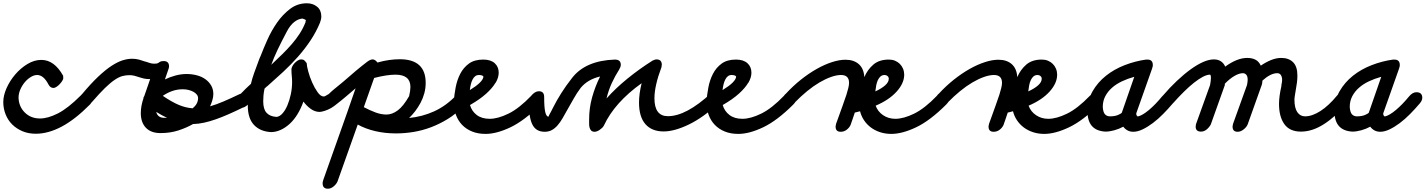

<svg xmlns="http://www.w3.org/2000/svg" viewBox="-61 -757 8687 1170"><path d="M324 -285Q324 -284 324.5 -283.5Q325 -283 325 -282Q325 -275 318.5 -264.5Q312 -254 303 -244.5Q294 -235 283.5 -228Q273 -221 265 -221Q246 -221 235 -241Q205 -300 165 -300Q147 -300 127 -288Q107 -276 90.5 -256.5Q74 -237 63 -212Q52 -187 52 -161Q54 -107 90.5 -71Q127 -35 183 -35Q231 -35 292 -66Q353 -97 432 -176Q451 -195 472 -195Q507 -195 507 -161Q507 -150 502 -141Q497 -132 488 -121Q397 -29 315 14.5Q233 58 157 58Q112 58 75.5 42.5Q39 27 13 1Q-13 -25 -27 -60.5Q-41 -96 -41 -135Q-41 -175 -21 -220Q-1 -265 32 -303.5Q65 -342 106.5 -367Q148 -392 191 -392Q270 -392 324 -295Z M1413 -189Q1422 -193 1428 -194.5Q1434 -196 1436 -196Q1467 -196 1467 -162Q1467 -142 1454 -127.5Q1441 -113 1426 -106Q1424 -105 1423 -104Q1422 -103 1420 -102Q1373 -79 1332 -61Q1291 -43 1254 -30Q1217 -17 1183 -9.5Q1149 -2 1115 -1Q1077 21 1027 37.5Q977 54 917 54Q859 54 828 21.5Q797 -11 797 -68Q797 -89 801 -111.5Q805 -134 813 -157Q813 -161 813.5 -163.5Q814 -166 818 -171Q827 -197 835 -220Q843 -243 854 -275H850Q831 -275 815.5 -278.5Q800 -282 785 -287H786Q772 -292 757.5 -295.5Q743 -299 727 -299Q706 -299 685 -293.5Q664 -288 638 -270.5Q612 -253 579 -221Q546 -189 501 -137Q491 -126 479.5 -119Q468 -112 457 -112Q421 -112 421 -146Q421 -154 425 -164Q429 -174 438 -183L437 -181Q492 -247 537 -289.5Q582 -332 619 -356Q656 -380 686.5 -389.5Q717 -399 744 -399Q767 -399 787 -393.5Q807 -388 826 -381L825 -382Q839 -377 852 -373Q865 -369 877 -369Q885 -369 891.5 -369.5Q898 -370 906 -375Q914 -382 922.5 -383.5Q931 -385 936 -385Q969 -385 969 -353Q969 -350 969 -348.5Q969 -347 967 -342V-340L944 -273Q975 -288 1009 -297Q1043 -306 1076 -306Q1109 -306 1139 -298Q1169 -290 1191 -274Q1213 -258 1226 -235.5Q1239 -213 1239 -184Q1239 -166 1233 -146Q1227 -126 1219 -109Q1257 -120 1300.5 -138.5Q1344 -157 1398 -183ZM957 -39Q925 -54 891 -75Q900 -39 940 -39ZM890 -89Q890 -79 891 -75Q882 -81 872.5 -87.5Q863 -94 853 -101L892 -119Q891 -113 890.5 -105.5Q890 -98 890 -89ZM1046 -9Q1003 -18 957 -39Q980 -41 1001 -45.5Q1022 -50 1043 -57ZM904 -192Q911 -187 917.5 -182.5Q924 -178 931 -173Q924 -168 918 -163Q912 -158 906 -153ZM1053 -213Q1019 -213 989 -202.5Q959 -192 931 -173Q987 -135 1029 -117.5Q1071 -100 1113 -97Q1146 -124 1146 -159Q1146 -171 1138 -181Q1130 -191 1117 -198Q1104 -205 1087.5 -209Q1071 -213 1053 -213Z M1590 48Q1524 44 1486.5 4Q1449 -36 1449 -114V-119Q1428 -100 1411 -100Q1394 -100 1384.5 -113Q1375 -126 1375 -137Q1375 -146 1384 -158.5Q1393 -171 1406.5 -186Q1420 -201 1436.5 -216.5Q1453 -232 1468 -246Q1476 -280 1488 -313Q1500 -346 1513 -381Q1515 -388 1519 -397.5Q1523 -407 1528 -418Q1544 -460 1568.5 -515Q1593 -570 1627.5 -619.5Q1662 -669 1707 -703Q1752 -737 1809 -737Q1846 -737 1871.5 -716Q1897 -695 1897 -657Q1897 -640 1889 -619Q1866 -563 1831.5 -511Q1797 -459 1754.5 -411Q1712 -363 1664 -318.5Q1616 -274 1567 -231H1566Q1561 -226 1558.5 -224Q1556 -222 1551 -217Q1546 -193 1544.5 -174Q1543 -155 1543 -140Q1543 -92 1563 -70Q1583 -48 1620 -45H1627Q1645 -48 1661.5 -67Q1678 -86 1690.5 -115.5Q1703 -145 1711 -182Q1719 -219 1719 -258Q1719 -267 1718.5 -276Q1718 -285 1717 -294Q1716 -302 1715.5 -313Q1715 -324 1715 -335Q1715 -341 1719.5 -351Q1724 -361 1732.5 -370.5Q1741 -380 1752 -387.5Q1763 -395 1775 -395Q1787 -395 1793.5 -389Q1800 -383 1808 -372Q1808 -357 1817 -323Q1826 -289 1841 -255Q1856 -221 1874.5 -195Q1893 -169 1912 -169Q1916 -169 1922.5 -172.5Q1929 -176 1937 -181Q1948 -187 1956.5 -191.5Q1965 -196 1973 -196Q2007 -196 2007 -160Q2007 -141 1992 -125.5Q1977 -110 1956.5 -98.5Q1936 -87 1916 -81Q1896 -75 1887 -75Q1858 -75 1832 -94Q1806 -113 1788 -138Q1773 -96 1752 -61.5Q1731 -27 1705 -3Q1679 21 1649.5 34.5Q1620 48 1590 48ZM1523 -297Q1540 -314 1557.5 -330Q1575 -346 1592 -362Q1584 -339 1577.5 -317.5Q1571 -296 1565 -273ZM1687 -565Q1652 -499 1629.5 -451.5Q1607 -404 1592 -362L1597 -367Q1629 -397 1659.5 -427Q1690 -457 1716.5 -487.5Q1743 -518 1764.5 -551Q1786 -584 1801 -622V-624Q1801 -625 1801 -627Q1801 -629 1803 -634Q1801 -637 1794.5 -639.5Q1788 -642 1782 -644Q1756 -642 1731.5 -622.5Q1707 -603 1687 -565Z M1982 -116Q1961 -100 1947 -100Q1933 -100 1923 -113Q1913 -126 1913 -137Q1913 -147 1922.5 -160.5Q1932 -174 1947 -188.5Q1962 -203 1980.5 -218Q1999 -233 2016 -247L2034 -262Q2069 -293 2106 -324Q2143 -355 2177 -381Q2196 -395 2210 -395Q2225 -395 2239 -376Q2278 -387 2312 -391.5Q2346 -396 2375 -396Q2533 -396 2533 -252Q2533 -219 2524.5 -188Q2516 -157 2501.5 -130Q2487 -103 2469 -79.5Q2451 -56 2432 -38Q2513 -46 2584.5 -78.5Q2656 -111 2716 -173Q2739 -196 2757 -196Q2793 -196 2793 -160Q2793 -146 2785.5 -136.5Q2778 -127 2760 -107Q2718 -63 2668.5 -32.5Q2619 -2 2566.5 18Q2514 38 2459.5 47Q2405 56 2352 56Q2285 56 2225.5 42Q2166 28 2119 2Q2088 90 2057.5 175Q2027 260 1996 348Q1989 365 1972 379Q1955 393 1937 393Q1905 393 1905 360Q1905 355 1905.5 351.5Q1906 348 1909 342L1907 345L2057 -78Q2069 -112 2081 -147.5Q2093 -183 2106 -219Q2077 -194 2047 -168.5Q2017 -143 1982 -116ZM2156 -104Q2194 -84 2228 -71.5Q2262 -59 2294 -59Q2329 -59 2363 -84.5Q2397 -110 2432 -171Q2440 -205 2440 -227Q2440 -302 2349 -302Q2296 -302 2219 -282Z M2761 -186Q2772 -192 2782 -197.5Q2792 -203 2802 -208Q2800 -197 2799.5 -185Q2799 -173 2798 -162ZM2858 -300Q2844 -300 2834.5 -292.5Q2825 -285 2818.5 -272Q2812 -259 2808 -242.5Q2804 -226 2802 -208Q2882 -257 2885 -290Q2883 -295 2875 -297.5Q2867 -300 2858 -300ZM2958 -252Q2940 -221 2902 -186.5Q2864 -152 2803 -117Q2814 -79 2844.5 -56Q2875 -33 2923 -33Q2973 -33 3037.5 -64.5Q3102 -96 3177 -174Q3198 -195 3216 -195Q3233 -195 3243 -183Q3253 -171 3253 -159Q3253 -140 3233 -120Q3135 -22 3050 18.5Q2965 59 2898 59Q2852 59 2816 44.5Q2780 30 2755 4Q2730 -22 2717 -58Q2704 -94 2704 -137Q2707 -178 2715.5 -223.5Q2724 -269 2743.5 -307Q2763 -345 2796.5 -369.5Q2830 -394 2884 -394Q2929 -394 2953.5 -372Q2978 -350 2978 -314Q2978 -300 2973.5 -284.5Q2969 -269 2959 -252Z M3161 -140Q3161 -147 3166 -157.5Q3171 -168 3179.5 -177.5Q3188 -187 3199 -194Q3210 -201 3223 -201Q3255 -201 3255 -166Q3255 -103 3261.5 -74.5Q3268 -46 3282 -46Q3281 -47 3285 -55Q3289 -63 3300 -83L3309 -101Q3330 -143 3359 -189Q3388 -235 3425 -282Q3507 -388 3686 -394Q3722 -394 3722 -362Q3722 -350 3712 -333Q3687 -294 3667 -250.5Q3647 -207 3635 -157Q3689 -218 3762 -277.5Q3835 -337 3916 -388Q3923 -391 3928.5 -393Q3934 -395 3940 -395Q3972 -395 3972 -361Q3972 -360 3971.5 -359.5Q3971 -359 3971 -358Q3971 -356 3970.5 -353Q3970 -350 3970 -348Q3927 -234 3927 -158Q3927 -49 4009 -49Q4065 -49 4130.5 -84Q4196 -119 4271 -188H4270Q4289 -207 4307 -207Q4342 -207 4342 -171Q4342 -151 4320 -129Q4225 -41 4137 1.5Q4049 44 3983 44Q3911 44 3872 -0.5Q3833 -45 3833 -132Q3833 -186 3849 -250Q3684 -132 3619 8Q3615 16 3608 22.5Q3601 29 3593 34.5Q3585 40 3577 43Q3569 46 3563 46Q3549 46 3542 39Q3535 32 3532 21.5Q3529 11 3529 -1Q3529 -13 3529 -23V-30Q3529 -99 3547.5 -165Q3566 -231 3596 -291Q3520 -273 3478 -222Q3453 -189 3434 -154.5Q3415 -120 3398 -91Q3382 -62 3367.5 -37Q3353 -12 3337 6.5Q3321 25 3302 35.5Q3283 46 3258 46Q3205 46 3183 1.5Q3161 -43 3161 -140Z M4301 -186Q4312 -192 4322 -197.5Q4332 -203 4342 -208Q4340 -197 4339.5 -185Q4339 -173 4338 -162ZM4398 -300Q4384 -300 4374.5 -292.5Q4365 -285 4358.5 -272Q4352 -259 4348 -242.5Q4344 -226 4342 -208Q4422 -257 4425 -290Q4423 -295 4415 -297.5Q4407 -300 4398 -300ZM4498 -252Q4480 -221 4442 -186.5Q4404 -152 4343 -117Q4354 -79 4384.5 -56Q4415 -33 4463 -33Q4513 -33 4577.5 -64.5Q4642 -96 4717 -174Q4738 -195 4756 -195Q4773 -195 4783 -183Q4793 -171 4793 -159Q4793 -140 4773 -120Q4675 -22 4590 18.5Q4505 59 4438 59Q4392 59 4356 44.5Q4320 30 4295 4Q4270 -22 4257 -58Q4244 -94 4244 -137Q4247 -178 4255.5 -223.5Q4264 -269 4283.5 -307Q4303 -345 4336.5 -369.5Q4370 -394 4424 -394Q4469 -394 4493.5 -372Q4518 -350 4518 -314Q4518 -300 4513.5 -284.5Q4509 -269 4499 -252Z M4785 -134Q4764 -111 4743 -111Q4726 -111 4716.5 -123Q4707 -135 4707 -147Q4707 -166 4726 -185V-184Q4771 -233 4819.5 -271.5Q4868 -310 4916 -337Q4964 -364 5009 -378.5Q5054 -393 5091 -393Q5142 -393 5172.5 -366Q5203 -339 5206 -287Q5225 -332 5260.5 -363Q5296 -394 5356 -394Q5376 -394 5393 -387Q5410 -380 5422.5 -367.5Q5435 -355 5442 -338Q5449 -321 5449 -302Q5449 -250 5403 -199Q5357 -148 5275 -113Q5288 -77 5320.5 -55Q5353 -33 5395 -33Q5445 -33 5509.5 -64.5Q5574 -96 5649 -174Q5670 -195 5689 -195Q5725 -195 5725 -159Q5725 -140 5705 -120Q5607 -22 5522 18.5Q5437 59 5370 59Q5334 59 5302 48.5Q5270 38 5245.5 19.5Q5221 1 5204 -24.5Q5187 -50 5180 -79Q5172 -77 5164.5 -75Q5157 -73 5148 -71Q5142 -53 5135 -32.5Q5128 -12 5122 5Q5114 22 5098 34Q5082 46 5062 46Q5031 46 5031 15Q5031 13 5031 11Q5031 9 5033 4V0L5073 -111Q5079 -128 5085 -145.5Q5091 -163 5097 -180Q5104 -202 5108.5 -221Q5113 -240 5113 -252Q5113 -300 5064 -300Q5037 -300 5003 -288Q4969 -276 4932.5 -254.5Q4896 -233 4858 -202Q4820 -171 4784 -134ZM5236 -185Q5246 -189 5255 -192.5Q5264 -196 5273 -200Q5271 -190 5271 -180Q5271 -170 5270 -160ZM5330 -300Q5315 -300 5305 -291.5Q5295 -283 5288.5 -269Q5282 -255 5278.5 -237Q5275 -219 5273 -200Q5312 -218 5333.5 -237.5Q5355 -257 5355 -277Q5355 -287 5347.5 -293.5Q5340 -300 5330 -300Z M5717 -134Q5696 -111 5675 -111Q5658 -111 5648.5 -123Q5639 -135 5639 -147Q5639 -166 5658 -185V-184Q5703 -233 5751.5 -271.5Q5800 -310 5848 -337Q5896 -364 5941 -378.5Q5986 -393 6023 -393Q6074 -393 6104.5 -366Q6135 -339 6138 -287Q6157 -332 6192.5 -363Q6228 -394 6288 -394Q6308 -394 6325 -387Q6342 -380 6354.5 -367.5Q6367 -355 6374 -338Q6381 -321 6381 -302Q6381 -250 6335 -199Q6289 -148 6207 -113Q6220 -77 6252.5 -55Q6285 -33 6327 -33Q6377 -33 6441.5 -64.5Q6506 -96 6581 -174Q6602 -195 6621 -195Q6657 -195 6657 -159Q6657 -140 6637 -120Q6539 -22 6454 18.5Q6369 59 6302 59Q6266 59 6234 48.5Q6202 38 6177.5 19.5Q6153 1 6136 -24.5Q6119 -50 6112 -79Q6104 -77 6096.5 -75Q6089 -73 6080 -71Q6074 -53 6067 -32.5Q6060 -12 6054 5Q6046 22 6030 34Q6014 46 5994 46Q5963 46 5963 15Q5963 13 5963 11Q5963 9 5965 4V0L6005 -111Q6011 -128 6017 -145.5Q6023 -163 6029 -180Q6036 -202 6040.5 -221Q6045 -240 6045 -252Q6045 -300 5996 -300Q5969 -300 5935 -288Q5901 -276 5864.5 -254.5Q5828 -233 5790 -202Q5752 -171 5716 -134ZM6168 -185Q6178 -189 6187 -192.5Q6196 -196 6205 -200Q6203 -190 6203 -180Q6203 -170 6202 -160ZM6262 -300Q6247 -300 6237 -291.5Q6227 -283 6220.5 -269Q6214 -255 6210.5 -237Q6207 -219 6205 -200Q6244 -218 6265.5 -237.5Q6287 -257 6287 -277Q6287 -287 6279.5 -293.5Q6272 -300 6262 -300Z M7021 -170Q7042 -195 7065 -195Q7101 -195 7101 -161Q7101 -145 7086 -127Q7058 -94 7027 -62.5Q6996 -31 6964 -7Q6932 17 6901.5 31.5Q6871 46 6845 46Q6825 46 6809.5 37.5Q6794 29 6784 15Q6758 29 6729 37Q6700 45 6675 45Q6566 39 6566 -78Q6566 -147 6597 -201Q6628 -255 6678 -295Q6728 -335 6792.5 -360Q6857 -385 6923 -394H6931Q6964 -394 6964 -361Q6964 -356 6963.5 -352.5Q6963 -349 6960 -343L6962 -346Q6938 -277 6913 -207.5Q6888 -138 6864 -69Q6863 -67 6863 -64Q6863 -57 6866 -53Q6869 -49 6872 -47Q6900 -53 6940 -86.5Q6980 -120 7021 -170ZM6776 -73 6851 -289Q6811 -278 6776 -261.5Q6741 -245 6715 -222Q6689 -199 6674 -170Q6659 -141 6659 -105Q6661 -73 6672.5 -60.5Q6684 -48 6703 -48Q6733 -48 6753.5 -57Q6774 -66 6776 -72Z M7231 -3Q7230 -1 7228.5 1Q7227 3 7226 8Q7227 2 7231 -3ZM7089 -130Q7068 -105 7047 -105Q7011 -105 7011 -140Q7011 -155 7026 -175Q7068 -224 7111 -264.5Q7154 -305 7194 -334Q7234 -363 7270 -379Q7306 -395 7336 -395Q7362 -395 7379.5 -383Q7397 -371 7405 -351Q7439 -376 7473 -390Q7507 -404 7539 -404Q7568 -404 7589 -393.5Q7610 -383 7622 -357Q7654 -379 7685.5 -391.5Q7717 -404 7747 -404Q7792 -404 7818.5 -378Q7845 -352 7845 -297Q7845 -277 7842.5 -255.5Q7840 -234 7836 -214Q7833 -195 7830 -177.5Q7827 -160 7827 -150Q7827 -99 7844.5 -73.5Q7862 -48 7892 -48Q7935 -48 7985.5 -80.5Q8036 -113 8087 -175Q8108 -200 8130 -200Q8147 -200 8157 -191.5Q8167 -183 8167 -165Q8167 -152 8151 -130Q8079 -47 8007.5 -1Q7936 45 7867 45Q7798 45 7765.5 -0.5Q7733 -46 7733 -124Q7733 -169 7748 -235H7747Q7752 -260 7752 -269Q7752 -288 7744.5 -299.5Q7737 -311 7722 -311Q7701 -311 7678 -299Q7655 -287 7632 -266Q7631 -261 7631 -256.5Q7631 -252 7630 -248Q7630 -247 7629.5 -246.5Q7629 -246 7629 -245V-243L7542 1Q7535 18 7517 32Q7499 46 7481 46Q7450 46 7450 15Q7450 13 7450 11Q7450 9 7452 4V0L7538 -239Q7540 -248 7541 -257Q7542 -266 7542 -271Q7542 -292 7533.5 -301.5Q7525 -311 7513 -311Q7490 -311 7461 -294Q7432 -277 7403 -247Q7402 -245 7402.5 -243Q7403 -241 7403 -239L7317 2Q7307 20 7291.5 32.5Q7276 45 7257 45Q7225 45 7225 14Q7225 11 7226 8Q7226 1 7228 -3L7313 -239Q7318 -267 7318 -282Q7318 -302 7312 -302Q7294 -302 7269 -289Q7244 -276 7215 -253Q7186 -230 7154 -198.5Q7122 -167 7089 -130Z M8526 -170Q8547 -195 8570 -195Q8606 -195 8606 -161Q8606 -145 8591 -127Q8563 -94 8532 -62.5Q8501 -31 8469 -7Q8437 17 8406.5 31.5Q8376 46 8350 46Q8330 46 8314.5 37.5Q8299 29 8289 15Q8263 29 8234 37Q8205 45 8180 45Q8071 39 8071 -78Q8071 -147 8102 -201Q8133 -255 8183 -295Q8233 -335 8297.5 -360Q8362 -385 8428 -394H8436Q8469 -394 8469 -361Q8469 -356 8468.5 -352.5Q8468 -349 8465 -343L8467 -346Q8443 -277 8418 -207.5Q8393 -138 8369 -69Q8368 -67 8368 -64Q8368 -57 8371 -53Q8374 -49 8377 -47Q8405 -53 8445 -86.5Q8485 -120 8526 -170ZM8281 -73 8356 -289Q8316 -278 8281 -261.5Q8246 -245 8220 -222Q8194 -199 8179 -170Q8164 -141 8164 -105Q8166 -73 8177.5 -60.5Q8189 -48 8208 -48Q8238 -48 8258.5 -57Q8279 -66 8281 -72Z"/></svg>

Font: Discipuli Britannica Bold
Style: Regular
Weight: 700
Designer: Peter Wiegel
Foundry: Peter Wiegel
Version: Version 0.001 2009